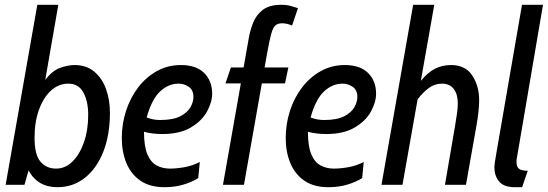

<svg xmlns="http://www.w3.org/2000/svg" viewBox="-20 -770 2282 800"><path d="M219.5 10Q136.5 10 99 -60L82 0H3.5L135.5 -750H223L168.5 -437Q197.5 -475.5 230.5 -487.2Q263.5 -499 290.5 -499Q340 -499 372.8 -471.5Q405.5 -444 421.8 -399Q438 -354 438 -300.5Q438 -207 410.2 -137.2Q382.5 -67.5 333.2 -28.8Q284 10 219.5 10ZM214 -67.5Q252 -67.5 282 -97Q312 -126.5 329.8 -177.2Q347.5 -228 347.5 -291.5Q347.5 -347.5 327.5 -384.5Q307.5 -421.5 264.5 -421.5Q224.5 -421.5 192.8 -392.8Q161 -364 142.5 -313.2Q124 -262.5 124 -195.5Q124 -125 148.8 -96.2Q173.5 -67.5 214 -67.5Z M806 -28Q780 -11.5 744.2 -0.8Q708.5 10 665.5 10Q604.5 10 565 -17.2Q525.5 -44.5 506.5 -91Q487.5 -137.5 487.5 -194.5Q487.5 -254.5 505.5 -309.2Q523.5 -364 556.5 -406.8Q589.5 -449.5 634.5 -474.2Q679.5 -499 733.5 -499Q797.5 -499 830.8 -465.8Q864 -432.5 864 -380Q864 -344.5 842.5 -305.2Q821 -266 775 -238.8Q729 -211.5 656 -211.5Q635.5 -211.5 615.5 -214Q595.5 -216.5 580 -221Q580 -161 594 -127.5Q608 -94 632.5 -80.8Q657 -67.5 688 -67.5Q716 -67.5 749.2 -73.5Q782.5 -79.5 812.5 -95ZM724.5 -421.5Q682 -421.5 647.2 -389.2Q612.5 -357 591 -280.5Q604.5 -275.5 617.8 -272.8Q631 -270 647.5 -270Q701 -270 731 -285.5Q761 -301 773.5 -323.2Q786 -345.5 786 -366Q786 -395 766.5 -408.2Q747 -421.5 724.5 -421.5Z M919.5 -422.5 942 -489H995L1017 -613.5Q1022.5 -644 1034.8 -675.5Q1047 -707 1074.5 -728.5Q1102 -750 1152 -750Q1176.5 -750 1194.8 -744.2Q1213 -738.5 1221.5 -736L1197 -663.5Q1184 -669 1174 -671Q1164 -673 1155.5 -673Q1137.5 -673 1127.2 -663.8Q1117 -654.5 1109.8 -627.8Q1102.5 -601 1093 -548L1082.5 -489H1181.5L1167.5 -422.5H1071L996.5 0H909L983.5 -422.5Z M1489 -28Q1463 -11.5 1427.2 -0.8Q1391.5 10 1348.5 10Q1287.5 10 1248 -17.2Q1208.5 -44.5 1189.5 -91Q1170.5 -137.5 1170.5 -194.5Q1170.5 -254.5 1188.5 -309.2Q1206.5 -364 1239.5 -406.8Q1272.5 -449.5 1317.5 -474.2Q1362.5 -499 1416.5 -499Q1480.5 -499 1513.8 -465.8Q1547 -432.5 1547 -380Q1547 -344.5 1525.5 -305.2Q1504 -266 1458 -238.8Q1412 -211.5 1339 -211.5Q1318.5 -211.5 1298.5 -214Q1278.5 -216.5 1263 -221Q1263 -161 1277 -127.5Q1291 -94 1315.5 -80.8Q1340 -67.5 1371 -67.5Q1399 -67.5 1432.2 -73.5Q1465.5 -79.5 1495.5 -95ZM1407.5 -421.5Q1365 -421.5 1330.2 -389.2Q1295.5 -357 1274 -280.5Q1287.5 -275.5 1300.8 -272.8Q1314 -270 1330.5 -270Q1384 -270 1414 -285.5Q1444 -301 1456.5 -323.2Q1469 -345.5 1469 -366Q1469 -395 1449.5 -408.2Q1430 -421.5 1407.5 -421.5Z M1569.5 0 1701.5 -750H1789.5L1733.5 -433Q1762.5 -468.5 1792.8 -483.8Q1823 -499 1859.5 -499Q1919 -499 1947.8 -455.5Q1976.5 -412 1976.5 -351.5Q1976.5 -310 1965 -245L1921.5 0H1834L1876 -245Q1881 -273.5 1884.2 -297.2Q1887.5 -321 1887.5 -339.5Q1887.5 -377.5 1870.5 -399.5Q1853.5 -421.5 1822 -421.5Q1791 -421.5 1766.5 -403.2Q1742 -385 1720 -356L1657 0Z M2125 10Q2079 10 2059.5 -14Q2040 -38 2040 -71.5Q2040 -81 2042.2 -96Q2044.5 -111 2050.5 -145.5L2155 -750H2242.5L2138 -137Q2134.5 -115 2133.2 -109.5Q2132 -104 2132 -97Q2132 -74 2143.2 -66.2Q2154.5 -58.5 2179 -58.5L2155.5 10Z"/></svg>

Font: Cabin Condensed
Style: Italic
Weight: 400
Width: 3
Italic angle: -10°
Designer: Pablo Impallari
Foundry: Pablo Impallari. http://www.impallari.com Igino Marini. http://www.ikern.com
Version: Version 3.001; ttfautohint (v1.8.3)